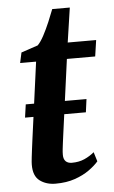

<svg xmlns="http://www.w3.org/2000/svg" viewBox="-51 -722 455 767"><g transform="rotate(-5 176.0 -338.0)"><path d="M42 -263.5 49.5 -316H293L286 -263.5ZM188 -181Q185.5 -163 183.8 -149.2Q182 -135.5 180.8 -124.5Q179.5 -113.5 179.5 -102Q179.5 -85 188.2 -76.2Q197 -67.5 213 -67.5Q241.5 -67.5 263.8 -77.5Q286 -87.5 303 -102L314.5 -64.5Q301 -48.5 276.8 -31Q252.5 -13.5 218.8 -1.8Q185 10 141 10Q103.5 10 77.8 -9.2Q52 -28.5 52.5 -74Q52.5 -78.5 53 -85.2Q53.5 -92 54.8 -103.2Q56 -114.5 58.2 -131.2Q60.5 -148 63.5 -172L105.5 -482.5H41.5L50.5 -524L117.5 -546.5Q130 -559 143 -583.5Q156 -608 167.8 -635.8Q179.5 -663.5 188 -686H258.5L238 -547.5H352L342.5 -482.5H229Z"/></g></svg>

Font: Merriweather 36pt SemiBold
Style: Italic
Weight: 600
Italic angle: -7.8°
Version: Version 2.101